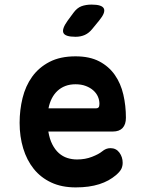

<svg xmlns="http://www.w3.org/2000/svg" viewBox="-20 -805 640 835"><path d="M460.4 -160.7Q485 -160.7 499.3 -141.3Q513.5 -121.8 513.5 -97.1Q513.5 -83.2 508 -71.2Q502.4 -59.2 484.8 -43.7Q469.5 -30.8 451.5 -20.8Q433.5 -10.9 411.6 -3.9Q389.7 3 364.4 6.5Q339.1 10 309.2 10Q248.4 10 202.9 -11.3Q157.4 -32.5 126.9 -70.4Q96.5 -108.3 80.9 -159.8Q65.3 -211.2 65.3 -270.6Q65.3 -326.2 78.1 -378.7Q91 -431.2 119.9 -471.4Q148.8 -511.6 195.2 -535.8Q241.7 -560 308.5 -560Q369.9 -560 411.7 -538.1Q453.4 -516.2 479.3 -479.2Q505.2 -442.2 516.4 -393.7Q527.6 -345.3 527.6 -292.6Q527.6 -264.1 513.2 -248.5Q498.8 -233 470.8 -233H190.2Q195.6 -200 207.6 -176.9Q219.5 -153.7 236 -139.1Q252.5 -124.5 272.7 -118Q292.9 -111.5 315.1 -111.5Q351 -111.5 380.3 -123.1Q409.6 -134.6 423.2 -145.9Q432.6 -153.6 441.4 -157.2Q450.3 -160.7 460.4 -160.7ZM399.2 -334Q404.9 -334 408.6 -337.9Q412.4 -341.8 412.4 -353.7Q412.4 -369.8 405.8 -384.8Q399.2 -399.9 385.8 -411.8Q372.4 -423.8 353 -431.1Q333.7 -438.5 308.5 -438.5Q283.8 -438.5 264.2 -431Q244.6 -423.5 229.9 -409.8Q215.2 -396.1 205.4 -377Q195.6 -357.9 190.9 -334ZM308.6 -645Q263.6 -645 255.8 -661.9Q248.1 -678.8 274.1 -715L299.3 -749.2Q314.9 -770.6 334 -777.8Q353.2 -785 378.6 -785Q423.9 -785 431.8 -767.6Q439.7 -750.2 411.3 -715.8L381 -678.8Q366.8 -661.2 348.9 -653.1Q330.9 -645 308.6 -645Z"/></svg>

Font: Maple Mono
Style: Regular
Weight: 400
Monospace: yes
Designer: subframe7536
Version: Version 7.300